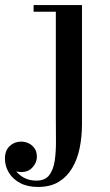

<svg xmlns="http://www.w3.org/2000/svg" viewBox="-98 -480 436 760"><path d="M52.5 260Q11 260 -18.2 244.5Q-47.5 229 -63 203.2Q-78.5 177.5 -78.5 148Q-78.5 115.5 -59.5 98Q-40.5 80.5 -14.5 80.5Q0.5 80.5 14.8 87Q29 93.5 38.5 106.8Q48 120 48 141Q48 163 31.2 182Q14.5 201 -13.5 201Q-30 201 -44.8 194.2Q-59.5 187.5 -68.5 175.8Q-77.5 164 -77.5 148H-51.5Q-51.5 171.5 -38.8 191.2Q-26 211 -4 223Q18 235 46 235Q80.5 235 97 213.2Q113.5 191.5 118.8 155Q124 118.5 123.5 73Q123 27.5 123 -20V-433.5H35V-460H226.5V11.5Q226.5 60.5 217.5 105.2Q208.5 150 188 184.8Q167.5 219.5 134.5 239.8Q101.5 260 52.5 260Z"/></svg>

Font: Bodoni Moda SC 9pt Medium
Style: Regular
Weight: 500
Designer: Owen Earl
Foundry: indestructible type
Version: Version 2.005